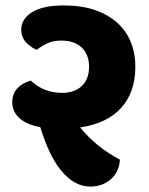

<svg xmlns="http://www.w3.org/2000/svg" viewBox="-20 -660 547 705"><path d="M312 25Q280 25 253 9Q226 -7 203 -35.5Q180 -64 161.5 -104Q143 -144 128 -193Q76 -203 50.5 -227Q25 -251 25 -284Q25 -316 44 -336Q63 -356 93 -364Q141 -319 208 -319Q253 -319 280 -344Q307 -369 307 -415Q307 -460 280 -485.5Q253 -511 205 -511Q176 -511 155 -501.5Q134 -492 115 -477Q96 -484 77 -503Q58 -522 58 -552Q58 -590 97.5 -615Q137 -640 214 -640Q280 -640 329 -623Q378 -606 411 -576Q444 -546 460.5 -505Q477 -464 477 -415Q477 -322 425.5 -264.5Q374 -207 274 -192Q306 -154 340.5 -126Q375 -98 420 -74Q420 -57 413 -39Q406 -21 392.5 -7Q379 7 358.5 16Q338 25 312 25Z"/></svg>

Font: Baloo 2 ExtraBold
Style: Regular
Weight: 800
Designer: Sarang Kulkarni and Ek Type
Foundry: Ek Type
Version: Version 1.640;hotconv 1.0.111;makeotfexe 2.5.65597; ttfautoh